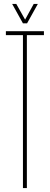

<svg xmlns="http://www.w3.org/2000/svg" viewBox="-20 -959 254 979"><path d="M97 0V-780H10V-800H204V-780H117V0ZM97 -840 42 -939H63L108 -859L152 -939H173L118 -840Z"/></svg>

Font: Big Shoulders Display Thin Thin
Style: Regular
Weight: 250
Version: Version 2.002